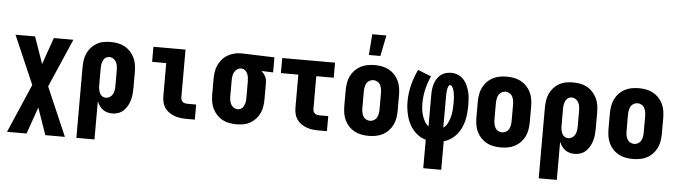

<svg xmlns="http://www.w3.org/2000/svg" viewBox="-55 -996 5109 1448"><g transform="rotate(5 2500.0 -271.5)"><path d="M31 215 190 -153 31 -520H179L250 -317L321 -520H469L310 -153L469 215H321L250 12L179 215Z M556 215V-320Q556 -347 560 -374Q564 -401 575 -425.5Q586 -450 604.5 -470.5Q623 -491 646.5 -504.5Q670 -518 697 -523Q724 -528 751 -528Q778 -528 805.5 -523Q833 -518 857 -505Q881 -492 900 -471.5Q919 -451 931 -426.5Q943 -402 947.5 -374.5Q952 -347 952 -320V-200Q952 -176 950 -152.5Q948 -129 941.5 -106Q935 -83 923.5 -62Q912 -41 895 -24.5Q878 -8 855.5 0Q833 8 809 8Q790 8 771.5 3Q753 -2 737.5 -13.5Q722 -25 711 -41Q700 -57 693 -74V215ZM751 -106Q767 -106 781 -115Q795 -124 802.5 -138Q810 -152 812.5 -168Q815 -184 815 -200V-320Q815 -336 812.5 -352Q810 -368 802.5 -382Q795 -396 781 -405Q767 -414 751 -414Q741 -414 731 -410Q721 -406 714.5 -398Q708 -390 703.5 -380.5Q699 -371 696.5 -361Q694 -351 693.5 -340.5Q693 -330 693 -320V-200Q693 -190 693.5 -179.5Q694 -169 696.5 -159Q699 -149 703 -139.5Q707 -130 714 -122Q721 -114 731 -110Q741 -106 751 -106Z M1370 0Q1346 0 1323 -3Q1300 -6 1278.5 -14Q1257 -22 1237.5 -35.5Q1218 -49 1205 -68.5Q1192 -88 1187 -111Q1182 -134 1182 -157V-406H1075V-520H1318V-157Q1318 -147 1322 -138Q1326 -129 1333.5 -123.5Q1341 -118 1350.5 -116Q1360 -114 1370 -114H1434V0Z M1749 8Q1722 8 1694.5 3Q1667 -2 1643 -15Q1619 -28 1600 -48.5Q1581 -69 1569 -93.5Q1557 -118 1552.5 -145.5Q1548 -173 1548 -200V-320Q1548 -346 1552 -372Q1556 -398 1567 -422Q1578 -446 1595 -466.5Q1612 -487 1635 -500.5Q1658 -514 1683.5 -521Q1709 -528 1735 -528H1750L1991 -520V-406L1902 -409Q1912 -401 1920 -391Q1928 -381 1934 -369.5Q1940 -358 1942 -345.5Q1944 -333 1944 -320V-200Q1944 -173 1940 -146Q1936 -119 1925 -94.5Q1914 -70 1895.5 -49.5Q1877 -29 1853.5 -15.5Q1830 -2 1803 3Q1776 8 1749 8ZM1749 -106Q1759 -106 1769 -110Q1779 -114 1785.5 -122Q1792 -130 1796.5 -139.5Q1801 -149 1803.5 -159Q1806 -169 1806.5 -179.5Q1807 -190 1807 -200V-320Q1807 -335 1805 -350Q1803 -365 1797.5 -378.5Q1792 -392 1780.5 -402.5Q1769 -413 1754 -414H1746Q1730 -414 1717 -404Q1704 -394 1697 -380.5Q1690 -367 1687.5 -351.5Q1685 -336 1685 -320V-200Q1685 -184 1687.5 -168Q1690 -152 1697.5 -138Q1705 -124 1719 -115Q1733 -106 1749 -106Z M2370 0Q2346 0 2323 -3Q2300 -6 2278.5 -14Q2257 -22 2237.5 -35.5Q2218 -49 2205 -68.5Q2192 -88 2187 -111Q2182 -134 2182 -157V-406H2050V-520H2450V-406H2318V-157Q2318 -147 2322 -138Q2326 -129 2333.5 -123.5Q2341 -118 2350.5 -116Q2360 -114 2370 -114H2434V0Z M2699 -600 2711 -758H2818L2786 -600ZM2750 8Q2723 8 2695.5 3Q2668 -2 2643.5 -15Q2619 -28 2600 -48Q2581 -68 2569 -93Q2557 -118 2552.5 -145.5Q2548 -173 2548 -200V-320Q2548 -347 2552.5 -374.5Q2557 -402 2569 -427Q2581 -452 2600 -472Q2619 -492 2643.5 -505Q2668 -518 2695.5 -523Q2723 -528 2750 -528Q2777 -528 2804.5 -523Q2832 -518 2856.5 -505Q2881 -492 2900 -472Q2919 -452 2931 -427Q2943 -402 2947.5 -374.5Q2952 -347 2952 -320V-200Q2952 -173 2947.5 -145.5Q2943 -118 2931 -93Q2919 -68 2900 -48Q2881 -28 2856.5 -15Q2832 -2 2804.5 3Q2777 8 2750 8ZM2750 -106Q2766 -106 2780.5 -114.5Q2795 -123 2802.5 -137.5Q2810 -152 2812.5 -168Q2815 -184 2815 -200V-320Q2815 -336 2812.5 -352Q2810 -368 2802.5 -382.5Q2795 -397 2780.5 -405.5Q2766 -414 2750 -414Q2734 -414 2719.5 -405.5Q2705 -397 2697.5 -382.5Q2690 -368 2687.5 -352Q2685 -336 2685 -320V-200Q2685 -184 2687.5 -168Q2690 -152 2697.5 -137.5Q2705 -123 2719.5 -114.5Q2734 -106 2750 -106Z M3182 215V-1Q3154 -8 3130 -24Q3106 -40 3087.5 -61.5Q3069 -83 3056 -108.5Q3043 -134 3035.5 -161.5Q3028 -189 3024 -217.5Q3020 -246 3020 -274Q3020 -338 3035.5 -400.5Q3051 -463 3079 -520L3180 -480Q3158 -432 3145.5 -380Q3133 -328 3133 -274Q3133 -251 3135.5 -227.5Q3138 -204 3145 -181.5Q3152 -159 3163.5 -138Q3175 -117 3194 -103V-343Q3194 -364 3196.5 -385Q3199 -406 3205.5 -426Q3212 -446 3223 -464Q3234 -482 3250.5 -495Q3267 -508 3287.5 -514Q3308 -520 3330 -520Q3355 -520 3379.5 -510.5Q3404 -501 3422 -482Q3440 -463 3451 -439.5Q3462 -416 3468.5 -391Q3475 -366 3477 -340Q3479 -314 3479 -288Q3479 -259 3476.5 -229Q3474 -199 3467 -170.5Q3460 -142 3447.5 -115Q3435 -88 3416 -65Q3397 -42 3372 -25.5Q3347 -9 3318 -1V215ZM3306 -103Q3327 -118 3338.5 -141.5Q3350 -165 3356.5 -189.5Q3363 -214 3365 -239.5Q3367 -265 3367 -291Q3367 -300 3367 -309.5Q3367 -319 3366.5 -328Q3366 -337 3365 -346.5Q3364 -356 3362.5 -365Q3361 -374 3359 -383.5Q3357 -393 3353.5 -401.5Q3350 -410 3344.5 -418.5Q3339 -427 3330 -427Q3322 -427 3318 -419Q3314 -411 3312 -404Q3310 -397 3309 -389Q3308 -381 3307.5 -373.5Q3307 -366 3306.5 -358.5Q3306 -351 3306 -343Z M3750 8Q3723 8 3695.5 3Q3668 -2 3643.5 -15Q3619 -28 3600 -48Q3581 -68 3569 -93Q3557 -118 3552.5 -145.5Q3548 -173 3548 -200V-320Q3548 -347 3552.5 -374.5Q3557 -402 3569 -427Q3581 -452 3600 -472Q3619 -492 3643.5 -505Q3668 -518 3695.5 -523Q3723 -528 3750 -528Q3777 -528 3804.5 -523Q3832 -518 3856.5 -505Q3881 -492 3900 -472Q3919 -452 3931 -427Q3943 -402 3947.5 -374.5Q3952 -347 3952 -320V-200Q3952 -173 3947.5 -145.5Q3943 -118 3931 -93Q3919 -68 3900 -48Q3881 -28 3856.5 -15Q3832 -2 3804.5 3Q3777 8 3750 8ZM3750 -106Q3766 -106 3780.5 -114.5Q3795 -123 3802.5 -137.5Q3810 -152 3812.5 -168Q3815 -184 3815 -200V-320Q3815 -336 3812.5 -352Q3810 -368 3802.5 -382.5Q3795 -397 3780.5 -405.5Q3766 -414 3750 -414Q3734 -414 3719.5 -405.5Q3705 -397 3697.5 -382.5Q3690 -368 3687.5 -352Q3685 -336 3685 -320V-200Q3685 -184 3687.5 -168Q3690 -152 3697.5 -137.5Q3705 -123 3719.5 -114.5Q3734 -106 3750 -106Z M4056 215V-320Q4056 -347 4060 -374Q4064 -401 4075 -425.5Q4086 -450 4104.5 -470.5Q4123 -491 4146.5 -504.5Q4170 -518 4197 -523Q4224 -528 4251 -528Q4278 -528 4305.5 -523Q4333 -518 4357 -505Q4381 -492 4400 -471.5Q4419 -451 4431 -426.5Q4443 -402 4447.5 -374.5Q4452 -347 4452 -320V-200Q4452 -176 4450 -152.5Q4448 -129 4441.5 -106Q4435 -83 4423.5 -62Q4412 -41 4395 -24.5Q4378 -8 4355.5 0Q4333 8 4309 8Q4290 8 4271.5 3Q4253 -2 4237.5 -13.5Q4222 -25 4211 -41Q4200 -57 4193 -74V215ZM4251 -106Q4267 -106 4281 -115Q4295 -124 4302.5 -138Q4310 -152 4312.5 -168Q4315 -184 4315 -200V-320Q4315 -336 4312.5 -352Q4310 -368 4302.5 -382Q4295 -396 4281 -405Q4267 -414 4251 -414Q4241 -414 4231 -410Q4221 -406 4214.5 -398Q4208 -390 4203.5 -380.5Q4199 -371 4196.5 -361Q4194 -351 4193.5 -340.5Q4193 -330 4193 -320V-200Q4193 -190 4193.5 -179.5Q4194 -169 4196.5 -159Q4199 -149 4203 -139.5Q4207 -130 4214 -122Q4221 -114 4231 -110Q4241 -106 4251 -106Z M4750 8Q4723 8 4695.5 3Q4668 -2 4643.5 -15Q4619 -28 4600 -48Q4581 -68 4569 -93Q4557 -118 4552.5 -145.5Q4548 -173 4548 -200V-320Q4548 -347 4552.5 -374.5Q4557 -402 4569 -427Q4581 -452 4600 -472Q4619 -492 4643.5 -505Q4668 -518 4695.5 -523Q4723 -528 4750 -528Q4777 -528 4804.5 -523Q4832 -518 4856.5 -505Q4881 -492 4900 -472Q4919 -452 4931 -427Q4943 -402 4947.5 -374.5Q4952 -347 4952 -320V-200Q4952 -173 4947.5 -145.5Q4943 -118 4931 -93Q4919 -68 4900 -48Q4881 -28 4856.5 -15Q4832 -2 4804.5 3Q4777 8 4750 8ZM4750 -106Q4766 -106 4780.5 -114.5Q4795 -123 4802.5 -137.5Q4810 -152 4812.5 -168Q4815 -184 4815 -200V-320Q4815 -336 4812.5 -352Q4810 -368 4802.5 -382.5Q4795 -397 4780.5 -405.5Q4766 -414 4750 -414Q4734 -414 4719.5 -405.5Q4705 -397 4697.5 -382.5Q4690 -368 4687.5 -352Q4685 -336 4685 -320V-200Q4685 -184 4687.5 -168Q4690 -152 4697.5 -137.5Q4705 -123 4719.5 -114.5Q4734 -106 4750 -106Z"/></g></svg>

Font: Iosevka SS18 Heavy
Style: Regular
Weight: 900
Monospace: yes
Designer: Belleve Invis
Foundry: Belleve Invis
Version: Version 25.1.1; ttfautohint (v1.8.4)